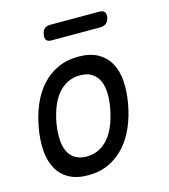

<svg xmlns="http://www.w3.org/2000/svg" viewBox="-112 -834 824 934"><g transform="rotate(-15 300.0 -367.5)"><path d="M218 10Q160 10 121.5 -11.5Q83 -33 62 -71Q41 -109 37 -161.5Q33 -214 44 -276Q55 -338 77.5 -390Q100 -442 134 -479.5Q168 -517 214.5 -538.5Q261 -560 319 -560Q378 -560 416.5 -538.5Q455 -517 476 -479.5Q497 -442 501 -390Q505 -338 494 -276Q483 -214 460 -161.5Q437 -109 402.5 -71Q368 -33 322 -11.5Q276 10 218 10ZM234 -80Q269 -80 297 -94.5Q325 -109 346 -134.5Q367 -160 381.5 -196.5Q396 -233 404 -276Q412 -319 410.5 -354.5Q409 -390 397 -415.5Q385 -441 362 -455.5Q339 -470 303 -470Q267 -470 239 -455.5Q211 -441 190 -415.5Q169 -390 155 -354Q141 -318 133 -275Q126 -232 127.5 -196Q129 -160 141 -134.5Q153 -109 176 -94.5Q199 -80 234 -80ZM215 -670Q196 -670 188.5 -679.5Q181 -689 185 -708Q188 -727 198.5 -736Q209 -745 228 -745H473Q492 -745 500 -736Q508 -727 505 -708Q501 -689 490 -679.5Q479 -670 460 -670Z"/></g></svg>

Font: Maple Mono Normal NL
Style: Italic
Weight: 400
Italic angle: -10°
Monospace: yes
Designer: subframe7536
Version: Version 7.000